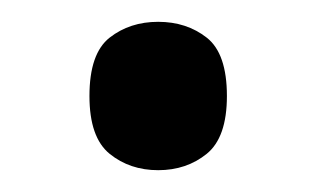

<svg xmlns="http://www.w3.org/2000/svg" viewBox="-20 -444 290 176"><path d="M125 -288Q99 -288 80.5 -303Q62 -318 62 -356Q62 -395 80.5 -409.5Q99 -424 125 -424Q151 -424 169.5 -409.5Q188 -395 188 -356Q188 -318 169.5 -303Q151 -288 125 -288Z"/></svg>

Font: Noto Serif Dives Akuru
Style: Regular
Weight: 400
Designer: Fernando Caro
Foundry: Fernando Caro
Version: Version 2.000; ttfautohint (v1.8.4.7-5d5b)